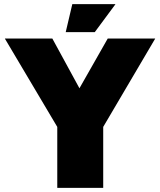

<svg xmlns="http://www.w3.org/2000/svg" viewBox="-20 -912 777 932"><path d="M258 -296 4 -724V-725H234L385 -448L259 -296ZM258 0V-296H481V0ZM259 -296 503 -725H733V-724L481 -296ZM299 -756 331 -892H540V-891L440 -756Z"/></svg>

Font: Foldit ExtraBold
Style: Regular
Weight: 800
Version: Version 1.003